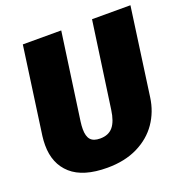

<svg xmlns="http://www.w3.org/2000/svg" viewBox="-128 -813 915 949"><g transform="rotate(-20 329.5 -338.0)"><path d="M595 -235Q585 -162 545.5 -104.5Q506 -47 438 -13.5Q370 20 278 20Q152 20 89 -36Q26 -92 26 -190Q26 -213 29 -237L93 -696H295L231 -241Q228 -219 228 -201Q228 -163 243.5 -145.5Q259 -128 294 -128Q338 -128 361.5 -156Q385 -184 393 -243L457 -696H659Z"/></g></svg>

Font: Fira Sans Black
Style: Italic
Weight: 900
Italic angle: -8°
Designer: Carrois Corporate & Edenspiekermann AG
Foundry: Carrois Corporate GbR & Edenspiekermann AG
Version: Version 4.203